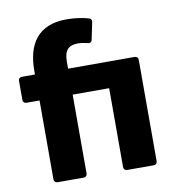

<svg xmlns="http://www.w3.org/2000/svg" viewBox="-78 -754 764 825"><g transform="rotate(-10 304.0 -341.5)"><path d="M526.4 -472.7H236.3V-503.9C236.3 -551.8 254.9 -572.3 296.9 -572.3C309.6 -572.3 325.2 -569.3 337.9 -566.4C347.7 -563.5 355.5 -566.4 357.4 -577.1L373 -651.4C375 -661.1 371.1 -668 361.3 -669.9C336.9 -676.8 306.6 -682.6 265.6 -682.6C143.6 -682.6 91.8 -607.4 91.8 -489.3V-472.7H35.2C25.4 -472.7 19.5 -466.8 19.5 -457V-375C19.5 -365.2 25.4 -359.4 35.2 -359.4H91.8V-15.6C91.8 -5.9 97.7 0 107.4 0H220.7C230.5 0 236.3 -5.9 236.3 -15.6V-359.4H395.5V-15.6C395.5 -5.9 401.4 0 411.1 0H526.4C536.1 0 542 -5.9 542 -15.6V-457C542 -466.8 536.1 -472.7 526.4 -472.7Z"/></g></svg>

Font: Ed Sans Neue
Style: Bold
Weight: 700
Designer: Stephen Hutchings
Version: Version 1.004;PS 001.004;hotconv 1.0.88;makeotf.lib2.5.64775